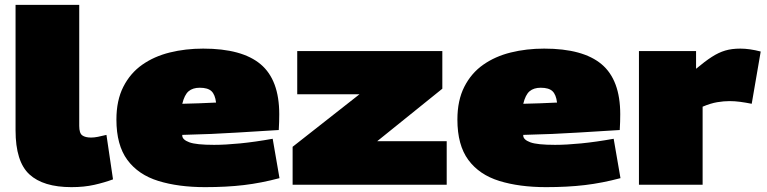

<svg xmlns="http://www.w3.org/2000/svg" viewBox="-20 -760 3157 790"><path d="M306 -740V-242Q306 -212 318.5 -203Q331 -194 355 -194Q367 -194 382.5 -197Q398 -200 418 -205L445 -22Q410 -9 368 0.5Q326 10 274 10Q158 10 101 -42.5Q44 -95 44 -224V-740Z M824 10Q714 10 631.5 -15.5Q549 -41 504 -102Q459 -163 459 -268Q459 -347 487.5 -403Q516 -459 565 -493.5Q614 -528 678.5 -544Q743 -560 816 -560Q976 -560 1052.5 -495.5Q1129 -431 1129 -290Q1129 -278 1128.5 -258.5Q1128 -239 1127 -225Q1055 -221 955.5 -214.5Q856 -208 730 -205Q730 -205 730 -201Q731 -185 759 -174.5Q787 -164 861 -164Q908 -164 968.5 -170Q1029 -176 1102 -189L1130 -27Q1055 -7 983.5 1.5Q912 10 824 10ZM730 -333Q762 -334 799 -335Q836 -336 869 -338Q865 -371 850 -385Q835 -399 802 -399Q773 -399 756 -384.5Q739 -370 730 -333Z M1184 0V-156L1459 -372H1203V-550H1800V-395L1532 -179H1818V0Z M2227 10Q2117 10 2034.5 -15.5Q1952 -41 1907 -102Q1862 -163 1862 -268Q1862 -347 1890.5 -403Q1919 -459 1968 -493.5Q2017 -528 2081.5 -544Q2146 -560 2219 -560Q2379 -560 2455.5 -495.5Q2532 -431 2532 -290Q2532 -278 2531.5 -258.5Q2531 -239 2530 -225Q2458 -221 2358.5 -214.5Q2259 -208 2133 -205Q2133 -205 2133 -201Q2134 -185 2162 -174.5Q2190 -164 2264 -164Q2311 -164 2371.5 -170Q2432 -176 2505 -189L2533 -27Q2458 -7 2386.5 1.5Q2315 10 2227 10ZM2133 -333Q2165 -334 2202 -335Q2239 -336 2272 -338Q2268 -371 2253 -385Q2238 -399 2205 -399Q2176 -399 2159 -384.5Q2142 -370 2133 -333Z M2844 -550V-477Q2881 -508 2909 -526Q2937 -544 2964 -552Q2991 -560 3026 -560Q3064 -560 3110 -548L3073 -333Q3048 -338 3025.5 -341Q3003 -344 2982 -344Q2958 -344 2931 -339.5Q2904 -335 2871 -321V0H2609V-550Z"/></svg>

Font: Georama Expanded Black
Style: Regular
Weight: 900
Width: 7
Designer: Jean-Baptiste Levee
Foundry: Production Type
Version: Version 1.000